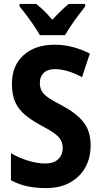

<svg xmlns="http://www.w3.org/2000/svg" viewBox="-20 -953 516 983"><path d="M444 -208Q444 -145 417 -96Q390 -47 338.5 -18.5Q287 10 216 10Q164 10 121 1Q78 -8 36 -30V-169Q78 -144 125 -130Q172 -116 212 -116Q256 -116 278.5 -138.5Q301 -161 301 -195Q301 -218 291.5 -235.5Q282 -253 258 -270.5Q234 -288 190 -311Q144 -336 110.5 -363Q77 -390 59 -428Q41 -466 41 -524Q41 -616 100 -670Q159 -724 260 -724Q310 -724 355 -711.5Q400 -699 440 -679L400 -558Q323 -599 262 -599Q223 -599 203.5 -579.5Q184 -560 184 -530Q184 -505 193.5 -487.5Q203 -470 227.5 -453Q252 -436 297 -413Q369 -375 406.5 -329Q444 -283 444 -208ZM184 -773Q173 -793 154.5 -820.5Q136 -848 116 -874.5Q96 -901 80 -920V-933H165Q185 -918 205.5 -897.5Q226 -877 248 -852Q293 -901 332 -933H416V-920Q401 -901 381.5 -875Q362 -849 343.5 -821.5Q325 -794 313 -773Z"/></svg>

Font: Noto Sans Lao Condensed
Style: Bold
Weight: 700
Width: 3
Designer: Monotype Design Team
Foundry: Monotype Imaging Inc.
Version: Version 2.003; ttfautohint (v1.8.4.7-5d5b)